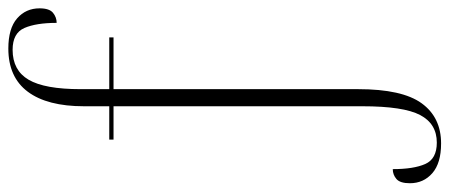

<svg xmlns="http://www.w3.org/2000/svg" viewBox="-332 -490 1052 449"><g transform="rotate(-90 193.5 -266.0)"><path d="M82 240Q36 240 12.5 219.5Q-11 199 -11 167Q-11 144 -1 135.5Q9 127 22 127Q22 176 34 203Q46 230 84 230Q128 230 148.5 191Q169 152 169 56V-526H91V-536H169V-595Q169 -681 203 -726.5Q237 -772 304 -772Q351 -772 374.5 -751.5Q398 -731 398 -699Q398 -676 387.5 -667.5Q377 -659 364 -659Q364 -707 352 -734.5Q340 -762 301 -762Q253 -762 231 -724.5Q209 -687 209 -603V-536H330V-526H209V46Q209 149 176 194.5Q143 240 82 240Z"/></g></svg>

Font: Noto Serif Display Condensed ExtraLight
Style: Regular
Weight: 200
Width: 3
Designer: Monotype Design Team
Foundry: Monotype Imaging Inc.
Version: Version 2.009